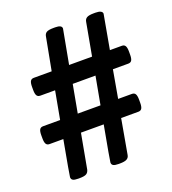

<svg xmlns="http://www.w3.org/2000/svg" viewBox="-127 -782 788 880"><g transform="rotate(-20 267.0 -342.0)"><path d="M71 -17Q71 -24 102 -192H35Q23 -192 18 -200.5Q13 -209 13 -228V-243Q13 -262 18 -270.5Q23 -279 35 -279H118L143 -415H71Q59 -415 54 -423.5Q49 -432 49 -451V-466Q49 -485 54 -493.5Q59 -502 71 -502H158L188 -661Q190 -674 199.5 -680Q209 -686 235 -686H242Q274 -686 274 -669L243 -502H355L384 -661Q386 -674 396 -680Q406 -686 431 -686H439Q455 -686 463.5 -681.5Q472 -677 472 -669L442 -502H500Q512 -502 517 -493.5Q522 -485 522 -466V-451Q522 -432 517 -423.5Q512 -415 500 -415H425L401 -279H468Q480 -279 485 -270.5Q490 -262 490 -243V-228Q490 -209 485 -200.5Q480 -192 468 -192H384L354 -23Q352 -10 341.5 -4Q331 2 307 2H301Q283 2 275.5 -2.5Q268 -7 268 -17Q268 -24 299 -192H188L157 -23Q154 -10 144.5 -4Q135 2 110 2H104Q86 2 78.5 -2.5Q71 -7 71 -17ZM315 -279 340 -415H229L204 -279Z"/></g></svg>

Font: Asap-Medium
Style: Regular
Weight: 500
Designer: Pablo Cosgaya
Foundry: Omnibus-Type
Version: Version 2.000; ttfautohint (v1.8)